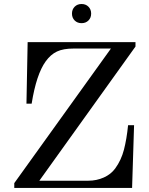

<svg xmlns="http://www.w3.org/2000/svg" viewBox="-20 -919 729 939"><path d="M345.2 -818.8Q332 -832 332 -852.5Q332 -873 345.2 -886.2Q358.4 -899.4 378.9 -899.4Q399.4 -899.4 412.6 -886.2Q425.8 -873 425.8 -852.5Q425.8 -832 412.6 -818.8Q399.4 -805.7 378.9 -805.7Q358.4 -805.7 345.2 -818.8ZM49.8 0V-23.4L522.5 -681.6H339.8Q289.6 -681.6 258.5 -667Q227.5 -652.3 203.6 -619.1Q157.7 -555.7 134.8 -412.1H109.4L115.2 -712.9H642.6V-691.4L172.4 -35.2H411.6Q452.6 -35.2 487.8 -51Q522.9 -66.9 543.5 -95.2Q572.8 -135.3 586.2 -187Q599.6 -238.8 606.4 -306.6H635.7L626 0Z"/></svg>

Font: Theano Modern
Style: Regular
Weight: 400
Designer: Alexey Kryukov
Version: Version 2.00